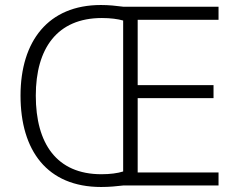

<svg xmlns="http://www.w3.org/2000/svg" viewBox="-20 -741 954 767"><path d="M383 -721C173 -721 62 -577 62 -359C62 -140 168 6 384 6C417 6 446 3 472 0H853V-52H530V-349H833V-401H530V-662H853V-714H474C442 -718 416 -721 383 -721ZM387 -669C422 -669 451 -665 472 -659V-56C450 -49 420 -45 385 -45C206 -45 123 -168 123 -359C123 -547 208 -669 387 -669Z"/></svg>

Font: Noto Sans Meetei Mayek Light
Style: Regular
Weight: 300
Designer: Monotype Design Team and Neelakash Kshetrimayum
Foundry: Monotype Imaging Inc.
Version: Version 2.002